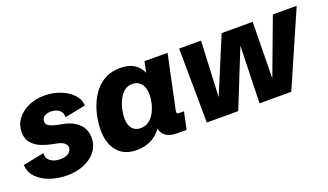

<svg xmlns="http://www.w3.org/2000/svg" viewBox="-60 -905 2192 1282"><g transform="rotate(-20 1036.0 -264.0)"><path d="M247.6 13.2Q187 13.2 130.9 -5.4Q74.7 -23.9 37.8 -60.8Q1 -97.7 -2 -151.9L147.5 -181.2Q144.5 -146 170.9 -125.2Q197.3 -104.5 242.2 -104.5Q282.7 -104.5 302.2 -121.1Q321.8 -137.7 321.8 -158.2Q321.8 -176.3 305.2 -190.4Q288.6 -204.6 257.3 -210.4L218.3 -218.3Q185.1 -224.6 147.9 -239.5Q110.8 -254.4 85 -283.7Q59.1 -313 59.1 -361.8Q59.1 -413.6 88.9 -453.9Q118.7 -494.1 169.9 -517.3Q221.2 -540.5 284.2 -540.5Q341.3 -540.5 393.3 -521.5Q445.3 -502.4 479.5 -467.5Q513.7 -432.6 517.6 -385.7L369.1 -356Q369.6 -390.6 347.2 -408Q324.7 -425.3 289.1 -425.3Q256.8 -425.3 240.5 -411.6Q224.1 -397.9 224.1 -378.4Q224.1 -354.5 247.6 -343.3Q271 -332 303.7 -325.7L350.1 -316.4Q405.8 -305.7 445.8 -267.6Q485.8 -229.5 485.8 -168.5Q485.8 -113.3 454.1 -72.5Q422.4 -31.7 368.4 -9.3Q314.5 13.2 247.6 13.2Z M743.7 13.2Q654.3 13.2 606.9 -43Q559.6 -99.1 559.6 -197.3Q559.6 -236.3 568.1 -282.5Q576.7 -328.6 595.2 -374Q613.8 -419.4 644.3 -457.3Q674.8 -495.1 719 -517.8Q763.2 -540.5 822.8 -540.5Q882.3 -540.5 920.4 -516.8Q958.5 -493.2 976.1 -450.7L992.2 -527.3H1156.2L1076.2 -149.4Q1073.2 -133.8 1076.2 -128.2Q1079.1 -122.6 1093.8 -122.6H1125.5L1099.6 0H1033.7Q935.1 0 919.4 -74.7Q888.2 -30.3 842.8 -8.5Q797.4 13.2 743.7 13.2ZM816.4 -115.7Q851.6 -115.7 876.7 -135Q901.9 -154.3 917.5 -184.1Q933.1 -213.9 940.4 -246.6Q947.8 -279.3 947.8 -305.7Q947.8 -357.4 924.1 -385Q900.4 -412.6 863.3 -412.6Q828.6 -412.6 804.4 -392.1Q780.3 -371.6 764.9 -340.1Q749.5 -308.6 742.4 -275.1Q735.4 -241.7 735.4 -215.3Q735.4 -167.5 756.6 -141.6Q777.8 -115.7 816.4 -115.7Z M1243.2 0 1238.3 -527.3H1394L1375.5 -132.3L1540.5 -527.3H1760.7L1754.9 -127.4L1904.3 -527.3H2073.7L1843.3 0H1617.7L1629.4 -405.8L1466.3 0Z"/></g></svg>

Font: Schibsted Grotesk ExtraBold
Style: Italic
Weight: 800
Italic angle: -12°
Designer: Bakken & Baeck AS, Henrik Kongsvoll
Foundry: Schibsted ASA
Version: Version 1.100; ttfautohint (v1.8.4.7-5d5b);gftools[0.9.25]